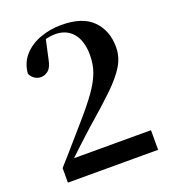

<svg xmlns="http://www.w3.org/2000/svg" viewBox="-137 -861 868 966"><g transform="rotate(-20 297.0 -378.5)"><path d="M61 0V-78Q107 -129 150 -179Q193 -229 230 -271Q285 -334 318.5 -381Q352 -428 368.5 -471Q385 -514 385 -565Q385 -641 350.5 -682.5Q316 -724 255 -724Q232 -724 208 -718Q184 -712 158 -698L205 -723L182 -618Q174 -575 155.5 -560Q137 -545 116 -545Q97 -545 81.5 -556Q66 -567 59 -584Q64 -641 98.5 -679.5Q133 -718 186.5 -737.5Q240 -757 300 -757Q413 -757 467.5 -702Q522 -647 522 -558Q522 -506 494 -459.5Q466 -413 409.5 -358.5Q353 -304 266 -229Q249 -214 224.5 -191.5Q200 -169 171.5 -142.5Q143 -116 114 -88L125 -123V-105H544V0Z"/></g></svg>

Font: Noto Serif SC ExtraLight
Style: Bold
Weight: 700
Version: Version 2.002-H1;hotconv 1.1.0;makeotfexe 2.6.0